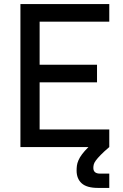

<svg xmlns="http://www.w3.org/2000/svg" viewBox="-20 -720 600 940"><path d="M80 -700H515V-614H174V-403H455V-317H174V-86H515V0Q488 23 472.5 39Q457 55 449 66Q441 77 439 85.5Q437 94 437 102Q437 130 470 130H515V200H460Q405 200 380 177.5Q355 155 355 115Q355 103 356.5 91Q358 79 364 65Q370 51 381.5 35.5Q393 20 413 0H80Z"/></svg>

Font: Retni Sans Medium
Style: Regular
Weight: 500
Designer: Vitaly Kuzmin
Foundry: ParaType Ltd.
Version: Version 1.00;March 2, 2019;FontCreator 11.5.0.2425 64-bit; t